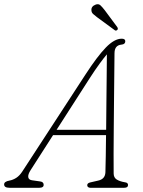

<svg xmlns="http://www.w3.org/2000/svg" viewBox="-48 -888 678 908"><path d="M96.5 -83Q84 -63.5 85.5 -50.8Q87 -38 103 -35.5L141.5 -30Q158.5 -28 158.5 -14Q158.5 0 138.5 0H-3.5Q-28.5 0 -28.5 -16Q-28.5 -29.5 -3.5 -34Q13.5 -37 29 -47Q44.5 -57 57.5 -77L356.5 -536Q412 -621.5 452.5 -663.2Q493 -705 527.5 -705Q544.5 -705 544.5 -693Q544.5 -678.5 526.5 -677Q493.5 -674 493.5 -636Q493 -594 492.5 -535.5Q492 -477 491.2 -411.5Q490.5 -346 490 -281.2Q489.5 -216.5 489.2 -161Q489 -105.5 489.5 -68Q489.5 -48 504 -39Q518.5 -30 542.5 -26Q557.5 -24.5 557.5 -13Q557.5 0 539.5 0H378.5Q373.5 0 369 -3Q364.5 -6 364.5 -12Q364.5 -21.5 377.5 -25L416.5 -34Q449 -41 450.5 -73Q451.5 -104 452.2 -149.8Q453 -195.5 453.5 -249H203ZM375.5 -517 219.5 -274H454Q454.5 -336 455.2 -401Q456 -466 456.5 -525.8Q457 -585.5 457.5 -631Q444 -615.5 422.8 -586.5Q401.5 -557.5 375.5 -517ZM447.5 -839.5 506.5 -760Q508.5 -757 509.2 -753.2Q510 -749.5 506.5 -746.5Q500.5 -741 495 -745L410.5 -807Q400.5 -814.5 392.8 -821.5Q385 -828.5 384.5 -838Q382 -858 405 -866.5Q418 -871 426.8 -863Q435.5 -855 447.5 -839.5Z"/></svg>

Font: Fraunces 9pt SuperSoft Thin
Style: Italic
Weight: 100
Italic angle: -16°
Version: Version 1.000;[0bf87f6ff]